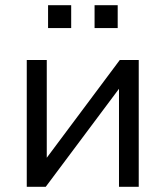

<svg xmlns="http://www.w3.org/2000/svg" viewBox="-20 -719 638 739"><path d="M83 0V-488H160V-85H140L441 -488H514V0H438V-404H458L156 0ZM344 -611V-699H433V-611ZM165 -611V-699H254V-611Z"/></svg>

Font: Nunito Sans 11pt
Style: Regular
Weight: 400
Version: Version 3.101;gftools[0.9.27]